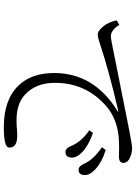

<svg xmlns="http://www.w3.org/2000/svg" viewBox="132 -880 735 1040"><g transform="rotate(90 500.0 -360.5)"><path d="M700.7 -496.1Q765.6 -473.6 802.2 -439.9Q834 -410.6 834 -382.3Q834 -347.2 803.7 -347.2Q783.2 -347.2 771 -378.4Q747.6 -434.6 686 -476.1ZM793 -564.9Q856.4 -545.9 895.5 -510.7Q928.7 -481 928.7 -453.1Q928.7 -418 899.9 -418Q880.4 -418 865.7 -451.2Q843.3 -500.5 777.8 -544.9ZM115.7 -638.7Q142.6 -592.8 179.7 -592.8Q189.9 -592.8 261.7 -607.9L516.6 -658.7Q638.2 -682.6 688 -692.9Q765.6 -708 782.7 -708Q815.9 -708 844.7 -690.9Q862.8 -678.7 862.8 -661.1Q862.8 -636.7 828.6 -636.7L779.8 -637.7Q746.6 -637.7 717.8 -634.8Q620.1 -624 556.2 -568.8Q429.2 -458.5 429.2 -290Q429.2 -185.5 494.1 -127Q543.5 -82 630.9 -82Q661.1 -82 689.9 -85Q700.7 -85.9 713.9 -85.9Q749.5 -85.9 765.6 -74.2Q779.8 -64.5 779.8 -41Q779.8 -13.2 668.9 -13.2Q520.5 -13.2 443.8 -92.8Q376 -163.1 376 -285.2Q376 -503.9 585 -630.9L584 -633.8Q361.3 -582 213.9 -532.7Q182.1 -522 168.9 -522Q147 -522 122.6 -552.7Q99.1 -582.5 90.8 -625Z"/></g></svg>

Font: I.Ming
Style: Regular
Weight: 400
Designer: Ichiten Fonts Project
Version: Version 6.11; Dec 27, 2019